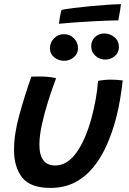

<svg xmlns="http://www.w3.org/2000/svg" viewBox="-20 -892 629 938"><path d="M558 -792.5Q534 -792.5 498 -791Q462 -789.5 421 -787.2Q380 -785 340 -782Q300 -779 268 -776Q270 -793 273 -810.5Q276 -828 280.5 -843.5Q299.5 -848 338 -852.8Q376.5 -857.5 421.8 -861.8Q467 -866 507.5 -868.8Q548 -871.5 571 -871.5Q570 -862.5 566.5 -839.8Q563 -817 558 -792.5ZM495 -601Q466.5 -601 446 -619.5Q425.5 -638 425.5 -666Q425.5 -693 444 -710.8Q462.5 -728.5 488.5 -728.5Q518 -728.5 539.5 -710Q561 -691.5 561 -663Q561 -634.5 540.8 -617.8Q520.5 -601 495 -601ZM293 -595Q266 -595 245 -611.8Q224 -628.5 224 -655.5Q224 -685 244.2 -705Q264.5 -725 292 -725Q321.5 -725 341.2 -705Q361 -685 361 -656.5Q361 -629.5 340.5 -612.2Q320 -595 293 -595ZM459 -496.5Q468.5 -499 486.5 -501Q504.5 -503 521.5 -503Q535.5 -503 552.5 -501.8Q569.5 -500.5 579.5 -499Q574.5 -453 566.5 -405.5Q558.5 -358 546.5 -312.5Q528 -243 500.8 -181.8Q473.5 -120.5 435 -73.8Q396.5 -27 345 -0.5Q293.5 26 226 26Q128 26 88.2 -25Q48.5 -76 48.5 -160Q48.5 -236 74.2 -329.5Q100 -423 133 -517.5Q143.5 -518 159.5 -518.2Q175.5 -518.5 189 -518Q207 -517.5 225 -515.2Q243 -513 254 -510Q233.5 -455.5 215 -396.8Q196.5 -338 184.5 -283Q172.5 -228 172.5 -185Q172.5 -83.5 250 -83.5Q308 -83.5 353 -146Q398 -208.5 427 -315Q439 -359.5 447.2 -405Q455.5 -450.5 459 -496.5Z"/></svg>

Font: Grandstander Medium
Style: Italic
Weight: 500
Italic angle: -15°
Designer: Tyler Finck
Foundry: Etcetera Type Co
Version: Version 1.200; ttfautohint (v1.8.3)